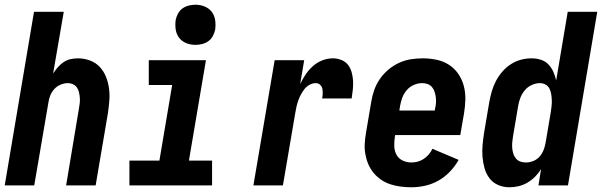

<svg xmlns="http://www.w3.org/2000/svg" viewBox="-20 -785 2549 813"><path d="M0 0 124 -735H250L205 -474Q214 -488 225 -500.5Q236 -513 249.5 -522Q263 -531 278.5 -534.5Q294 -538 310 -538Q336 -538 360.5 -529Q385 -520 402 -502Q419 -484 428.5 -460.5Q438 -437 441.5 -411.5Q445 -386 443 -359.5Q441 -333 437 -306L385 0H260L314 -324Q316 -335 317.5 -347Q319 -359 318 -371Q317 -383 314.5 -394Q312 -405 306 -414Q300 -423 289.5 -428Q279 -433 267 -433Q252 -433 236.5 -426.5Q221 -420 210 -408Q199 -396 193 -381Q187 -366 185 -351L125 0Z M528 0V-105H655L709 -425H610V-530H852L780 -105H878V0ZM808 -595Q787 -595 768.5 -602.5Q750 -610 738.5 -625Q727 -640 724 -660Q721 -680 724 -701Q727 -715 734 -728Q741 -741 753 -749.5Q765 -758 779.5 -761.5Q794 -765 808 -765Q828 -765 846.5 -757.5Q865 -750 876.5 -735Q888 -720 891 -700Q894 -680 891 -659Q888 -645 881 -632Q874 -619 862 -610.5Q850 -602 835.5 -598.5Q821 -595 808 -595Z M1053 0 1143 -530H1268L1251 -429Q1261 -450 1274 -469.5Q1287 -489 1305 -505Q1323 -521 1345 -529.5Q1367 -538 1390 -538Q1408 -538 1425.5 -531Q1443 -524 1453.5 -510.5Q1464 -497 1469 -479Q1474 -461 1475 -443Q1476 -425 1474 -405.5Q1472 -386 1469 -368H1344Q1346 -378 1346.5 -388.5Q1347 -399 1345 -409Q1343 -419 1335.5 -426Q1328 -433 1317 -433Q1304 -433 1291 -426Q1278 -419 1269 -407.5Q1260 -396 1253.5 -383.5Q1247 -371 1242.5 -358Q1238 -345 1235 -331.5Q1232 -318 1230 -305L1178 0Z M1722 8Q1699 8 1676 5Q1653 2 1632 -5Q1611 -12 1593 -24.5Q1575 -37 1561.5 -53.5Q1548 -70 1539.5 -90Q1531 -110 1527 -132.5Q1523 -155 1524.5 -178Q1526 -201 1530 -224L1552 -354Q1556 -379 1564.5 -403.5Q1573 -428 1588.5 -450.5Q1604 -473 1625 -490.5Q1646 -508 1670 -519Q1694 -530 1719.5 -534Q1745 -538 1770 -538Q1800 -538 1828.5 -532Q1857 -526 1880.5 -511Q1904 -496 1920 -473Q1936 -450 1943.5 -422.5Q1951 -395 1950.5 -365.5Q1950 -336 1945 -306L1929 -213H1653L1652 -206Q1649 -187 1649.5 -167Q1650 -147 1658.5 -130.5Q1667 -114 1684.5 -105.5Q1702 -97 1722 -97Q1735 -97 1748.5 -100.5Q1762 -104 1774 -112Q1786 -120 1795.5 -131Q1805 -142 1811 -155L1922 -108Q1907 -81 1885 -58Q1863 -35 1836 -20Q1809 -5 1780 1.5Q1751 8 1722 8ZM1821 -317 1822 -324Q1825 -336 1826 -348.5Q1827 -361 1825.5 -372.5Q1824 -384 1820.5 -395.5Q1817 -407 1809.5 -416Q1802 -425 1791 -429Q1780 -433 1768 -433Q1750 -433 1732.5 -425.5Q1715 -418 1702.5 -403.5Q1690 -389 1683.5 -371.5Q1677 -354 1674 -336L1671 -317Z M2137 8Q2111 8 2088.5 -2Q2066 -12 2052 -31Q2038 -50 2031.5 -73.5Q2025 -97 2023 -122Q2021 -147 2023.5 -172.5Q2026 -198 2030 -224L2052 -354Q2056 -376 2062.5 -398.5Q2069 -421 2080 -442Q2091 -463 2107 -481.5Q2123 -500 2143 -513Q2163 -526 2185.5 -532Q2208 -538 2231 -538Q2251 -538 2270 -532Q2289 -526 2302 -512.5Q2315 -499 2323 -481Q2331 -463 2335 -444L2384 -735H2509L2385 0H2260L2271 -69Q2260 -51 2245.5 -36.5Q2231 -22 2213 -11.5Q2195 -1 2175.5 3.5Q2156 8 2137 8ZM2207 -97Q2222 -97 2237.5 -103Q2253 -109 2264 -121Q2275 -133 2281 -148Q2287 -163 2290 -179L2312 -309Q2314 -322 2315.5 -335Q2317 -348 2316.5 -361Q2316 -374 2314 -386.5Q2312 -399 2306.5 -410Q2301 -421 2290 -427Q2279 -433 2266 -433Q2249 -433 2231.5 -425Q2214 -417 2202 -402.5Q2190 -388 2183.5 -371Q2177 -354 2174 -336L2152 -206Q2150 -194 2149 -181.5Q2148 -169 2149 -157.5Q2150 -146 2153.5 -134.5Q2157 -123 2164.5 -114Q2172 -105 2183 -101Q2194 -97 2207 -97Z"/></svg>

Font: iosevka_custom_sans_ss08 XBd
Style: Italic
Weight: 800
Italic angle: -10°
Designer: Belleve Invis
Foundry: Belleve Invis
Version: Version 10.3.0; ttfautohint (v1.8.3)